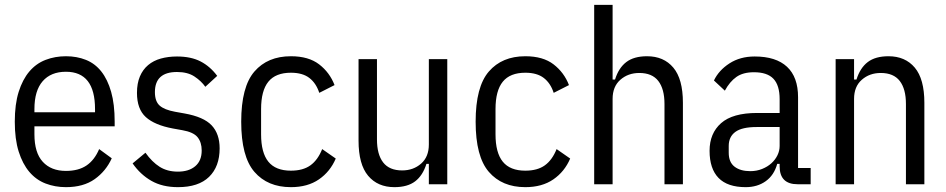

<svg xmlns="http://www.w3.org/2000/svg" viewBox="-20 -760 3904 792"><path d="M252 12Q207 12 168 -3Q129 -18 101 -51Q73 -84 57 -135Q41 -186 41 -258Q41 -330 57 -381Q73 -432 101 -465Q129 -498 168 -513Q207 -528 252 -528Q297 -528 334.5 -513Q372 -498 398 -465Q424 -432 438.5 -381Q453 -330 453 -258V-239H122V-206Q122 -130 156.5 -92.5Q191 -55 252 -55Q304 -55 337 -77.5Q370 -100 389 -145L441 -107Q417 -54 370.5 -21Q324 12 252 12ZM252 -464Q190 -464 156 -425Q122 -386 122 -310V-297H372V-310Q372 -464 252 -464Z M714 12Q650 12 604.5 -14Q559 -40 527 -86L580 -130Q607 -92 638.5 -72Q670 -52 714 -52Q759 -52 785.5 -74.5Q812 -97 812 -139Q812 -173 795 -194Q778 -215 732 -223L693 -230Q618 -244 581.5 -277Q545 -310 545 -377Q545 -416 557 -444.5Q569 -473 591 -491.5Q613 -510 643.5 -518.5Q674 -527 710 -527Q768 -527 807.5 -506.5Q847 -486 876 -447L827 -402Q810 -426 782 -444.5Q754 -463 710 -463Q619 -463 619 -380Q619 -342 638.5 -324.5Q658 -307 702 -299L741 -292Q820 -278 853 -243Q886 -208 886 -148Q886 -73 842.5 -30.5Q799 12 714 12Z M1180 12Q1084 12 1029.5 -51Q975 -114 975 -258Q975 -402 1029.5 -465Q1084 -528 1180 -528Q1253 -528 1296.5 -494.5Q1340 -461 1360 -409L1297 -377Q1284 -417 1256 -438.5Q1228 -460 1180 -460Q1117 -460 1087 -423Q1057 -386 1057 -310V-206Q1057 -130 1087 -93Q1117 -56 1180 -56Q1230 -56 1260.5 -78Q1291 -100 1309 -145L1365 -106Q1342 -52 1295.5 -20Q1249 12 1180 12Z M1749 -84H1739Q1724 -36 1692.5 -12Q1661 12 1607 12Q1538 12 1498.5 -35Q1459 -82 1459 -180V-516H1535V-185Q1535 -123 1560.5 -90Q1586 -57 1639 -57Q1685 -57 1717 -85Q1749 -113 1749 -164V-516H1825V0H1749Z M2147 12Q2051 12 1996.5 -51Q1942 -114 1942 -258Q1942 -402 1996.5 -465Q2051 -528 2147 -528Q2220 -528 2263.5 -494.5Q2307 -461 2327 -409L2264 -377Q2251 -417 2223 -438.5Q2195 -460 2147 -460Q2084 -460 2054 -423Q2024 -386 2024 -310V-206Q2024 -130 2054 -93Q2084 -56 2147 -56Q2197 -56 2227.5 -78Q2258 -100 2276 -145L2332 -106Q2309 -52 2262.5 -20Q2216 12 2147 12Z M2431 -740H2507V-432H2517Q2532 -480 2563.5 -504Q2595 -528 2649 -528Q2718 -528 2757.5 -481Q2797 -434 2797 -336V0H2721V-331Q2721 -393 2695.5 -426Q2670 -459 2617 -459Q2571 -459 2539 -431Q2507 -403 2507 -352V0H2431Z M3270 0Q3196 0 3196 -74V-84H3186Q3173 -37 3138.5 -12.5Q3104 12 3056 12Q2981 12 2944 -26Q2907 -64 2907 -138Q2907 -210 2954.5 -252Q3002 -294 3103 -294H3196V-351Q3196 -408 3170.5 -435Q3145 -462 3090 -462Q3045 -462 3017.5 -442.5Q2990 -423 2970 -386L2925 -428Q2945 -470 2989 -498.5Q3033 -527 3093 -527Q3181 -527 3226.5 -484.5Q3272 -442 3272 -359V-67H3324V0ZM3075 -54Q3101 -54 3123.5 -63Q3146 -72 3162 -86.5Q3178 -101 3187 -119.5Q3196 -138 3196 -158V-236H3101Q3041 -236 3013.5 -216Q2986 -196 2986 -158V-130Q2986 -91 3010 -72.5Q3034 -54 3075 -54Z M3427 0V-516H3503V-432H3513Q3528 -480 3559.5 -504Q3591 -528 3645 -528Q3714 -528 3753.5 -481Q3793 -434 3793 -336V0H3717V-331Q3717 -393 3691.5 -426Q3666 -459 3613 -459Q3567 -459 3535 -431Q3503 -403 3503 -352V0Z"/></svg>

Font: IBM Plex Sans Cond
Style: Regular
Weight: 400
Width: 3
Designer: Mike Abbink, Paul van der Laan, Pieter van Rosmalen
Foundry: Bold Monday
Version: Version 1.3